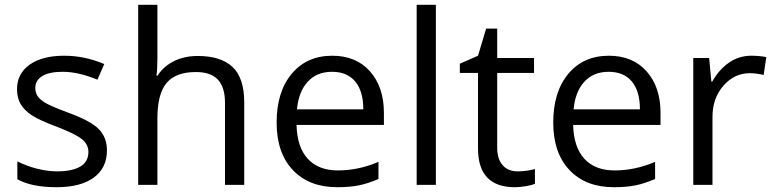

<svg xmlns="http://www.w3.org/2000/svg" viewBox="-20 -780 3267 810"><path d="M431.2 -146Q431.2 -71.3 375.5 -30.8Q319.8 9.8 219.2 9.8Q112.8 9.8 53.2 -23.9V-99.1Q91.8 -79.6 136 -68.4Q180.2 -57.1 221.2 -57.1Q284.7 -57.1 318.8 -77.4Q353 -97.7 353 -139.2Q353 -170.4 325.9 -192.6Q298.8 -214.8 220.2 -245.1Q145.5 -272.9 114 -293.7Q82.5 -314.5 67.1 -340.8Q51.8 -367.2 51.8 -403.8Q51.8 -469.2 105 -507.1Q158.2 -544.9 251 -544.9Q337.4 -544.9 419.9 -509.8L391.1 -443.8Q310.5 -477.1 245.1 -477.1Q187.5 -477.1 158.2 -459Q128.9 -440.9 128.9 -409.2Q128.9 -387.7 139.9 -372.6Q150.9 -357.4 175.3 -343.8Q199.7 -330.1 269 -304.2Q364.3 -269.5 397.7 -234.4Q431.2 -199.2 431.2 -146Z M929.2 0V-346.2Q929.2 -411.6 899.4 -443.8Q869.6 -476.1 806.2 -476.1Q721.7 -476.1 682.9 -430.2Q644 -384.3 644 -279.8V0H563V-759.8H644V-529.8Q644 -488.3 640.1 -460.9H645Q668.9 -499.5 713.1 -521.7Q757.3 -543.9 814 -543.9Q912.1 -543.9 961.2 -497.3Q1010.3 -450.7 1010.3 -349.1V0Z M1402.8 9.8Q1284.2 9.8 1215.6 -62.5Q1147 -134.8 1147 -263.2Q1147 -392.6 1210.7 -468.8Q1274.4 -544.9 1381.8 -544.9Q1482.4 -544.9 1541 -478.8Q1599.6 -412.6 1599.6 -304.2V-252.9H1231Q1233.4 -158.7 1278.6 -109.9Q1323.7 -61 1405.8 -61Q1492.2 -61 1576.7 -97.2V-24.9Q1533.7 -6.3 1495.4 1.7Q1457 9.8 1402.8 9.8ZM1380.9 -477.1Q1316.4 -477.1 1278.1 -435.1Q1239.7 -393.1 1232.9 -318.8H1512.7Q1512.7 -395.5 1478.5 -436.3Q1444.3 -477.1 1380.9 -477.1Z M1818.8 0H1737.8V-759.8H1818.8Z M2163.6 -57.1Q2185.1 -57.1 2205.1 -60.3Q2225.1 -63.5 2236.8 -66.9V-4.9Q2223.6 1.5 2198 5.6Q2172.4 9.8 2151.9 9.8Q1996.6 9.8 1996.6 -153.8V-472.2H1919.9V-511.2L1996.6 -544.9L2030.8 -659.2H2077.6V-535.2H2232.9V-472.2H2077.6V-157.2Q2077.6 -108.9 2100.6 -83Q2123.5 -57.1 2163.6 -57.1Z M2569.8 9.8Q2451.2 9.8 2382.6 -62.5Q2314 -134.8 2314 -263.2Q2314 -392.6 2377.7 -468.8Q2441.4 -544.9 2548.8 -544.9Q2649.4 -544.9 2708 -478.8Q2766.6 -412.6 2766.6 -304.2V-252.9H2397.9Q2400.4 -158.7 2445.6 -109.9Q2490.7 -61 2572.8 -61Q2659.2 -61 2743.7 -97.2V-24.9Q2700.7 -6.3 2662.4 1.7Q2624 9.8 2569.8 9.8ZM2547.9 -477.1Q2483.4 -477.1 2445.1 -435.1Q2406.7 -393.1 2399.9 -318.8H2679.7Q2679.7 -395.5 2645.5 -436.3Q2611.3 -477.1 2547.9 -477.1Z M3148.9 -544.9Q3184.6 -544.9 3212.9 -539.1L3201.7 -463.9Q3168.5 -471.2 3143.1 -471.2Q3078.1 -471.2 3032 -418.5Q2985.8 -365.7 2985.8 -287.1V0H2904.8V-535.2H2971.7L2981 -436H2984.9Q3014.6 -488.3 3056.6 -516.6Q3098.6 -544.9 3148.9 -544.9Z"/></svg>

Font: f08482100
Style: Regular
Weight: 400
Foundry: Ascender Corporation
Version: Version 1.10